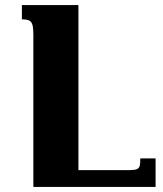

<svg xmlns="http://www.w3.org/2000/svg" viewBox="-20 -734 641 754"><path d="M591 -112V0H111V-598Q111 -623 107.5 -636Q104 -649 94.5 -653.5Q85 -658 66 -658V-714H288V-66H490Q509 -66 518 -70Q527 -74 529 -84Q531 -94 531 -112Z"/></svg>

Font: Noto Serif Armenian ExtraBold
Style: Regular
Weight: 800
Version: Version 2.007